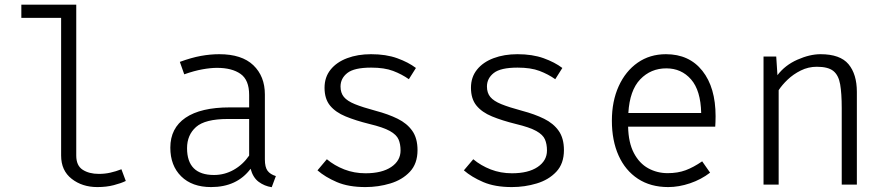

<svg xmlns="http://www.w3.org/2000/svg" viewBox="-20 -776 3732 807"><path d="M300.5 -756.4V-122.1Q300.5 -80 327.4 -62.6Q354.4 -45.1 395.4 -45.1Q421 -45.1 443.8 -50.3Q466.7 -55.4 490.3 -64.6L508.7 -15.4Q488.7 -5.6 457.9 2.3Q427.2 10.3 389.2 10.3Q325.6 10.3 281.3 -24.4Q236.9 -59 236.9 -122.1V-701H69.7V-756.4Z M1093.3 -106.2Q1093.3 -73.3 1104.6 -58.2Q1115.9 -43.1 1139.5 -35.9L1122.1 10.8Q1091.3 6.2 1067.2 -11.8Q1043.1 -29.7 1033.3 -66.7Q975.9 10.3 867.2 10.3Q787.2 10.3 741.5 -34.9Q695.9 -80 695.9 -155.4Q695.9 -237.4 759.7 -281Q823.6 -324.6 945.6 -324.6H1027.2V-376.9Q1027.2 -440 991 -465.4Q954.9 -490.8 892.3 -490.8Q865.1 -490.8 830.8 -484.6Q796.4 -478.5 754.4 -463.6L735.9 -515.9Q784.6 -533.8 824.4 -541Q864.1 -548.2 901.5 -548.2Q996.4 -548.2 1044.9 -501.8Q1093.3 -455.4 1093.3 -379ZM879.5 -40.5Q923.6 -40.5 962.1 -62.1Q1000.5 -83.6 1027.2 -122.1V-275.9H937.9Q842.1 -275.9 804.1 -242.3Q766.2 -208.7 766.2 -153.3Q766.2 -40.5 879.5 -40.5Z M1516.4 -47.7Q1585.1 -47.7 1624.4 -74.1Q1663.6 -100.5 1663.6 -143.6Q1663.6 -170.3 1655.1 -190Q1646.7 -209.7 1618.7 -225.4Q1590.8 -241 1532.8 -254.9Q1474.9 -269.2 1432.6 -286.7Q1390.3 -304.1 1367.2 -332.3Q1344.1 -360.5 1344.1 -407.2Q1344.1 -451.8 1369.5 -483.3Q1394.9 -514.9 1439.2 -531.5Q1483.6 -548.2 1539.5 -548.2Q1602.6 -548.2 1649.5 -531.3Q1696.4 -514.4 1728.2 -490.3L1698.5 -443.1Q1668.7 -464.1 1632.3 -477.9Q1595.9 -491.8 1540 -491.8Q1468.7 -491.8 1440 -469.2Q1411.3 -446.7 1411.3 -412.3Q1411.3 -385.6 1425.4 -368.5Q1439.5 -351.3 1471.8 -338.2Q1504.1 -325.1 1559 -310.3Q1611.8 -296.4 1651.3 -276.9Q1690.8 -257.4 1712.8 -226.2Q1734.9 -194.9 1734.9 -145.1Q1734.9 -88.2 1702.8 -54.1Q1670.8 -20 1620.5 -4.9Q1570.3 10.3 1515.9 10.3Q1444.6 10.3 1395.6 -10.8Q1346.7 -31.8 1314.4 -60L1353.8 -106.7Q1385.6 -80 1427.2 -63.8Q1468.7 -47.7 1516.4 -47.7Z M2131.8 -47.7Q2200.5 -47.7 2239.7 -74.1Q2279 -100.5 2279 -143.6Q2279 -170.3 2270.5 -190Q2262.1 -209.7 2234.1 -225.4Q2206.2 -241 2148.2 -254.9Q2090.3 -269.2 2047.9 -286.7Q2005.6 -304.1 1982.6 -332.3Q1959.5 -360.5 1959.5 -407.2Q1959.5 -451.8 1984.9 -483.3Q2010.3 -514.9 2054.6 -531.5Q2099 -548.2 2154.9 -548.2Q2217.9 -548.2 2264.9 -531.3Q2311.8 -514.4 2343.6 -490.3L2313.8 -443.1Q2284.1 -464.1 2247.7 -477.9Q2211.3 -491.8 2155.4 -491.8Q2084.1 -491.8 2055.4 -469.2Q2026.7 -446.7 2026.7 -412.3Q2026.7 -385.6 2040.8 -368.5Q2054.9 -351.3 2087.2 -338.2Q2119.5 -325.1 2174.4 -310.3Q2227.2 -296.4 2266.7 -276.9Q2306.2 -257.4 2328.2 -226.2Q2350.3 -194.9 2350.3 -145.1Q2350.3 -88.2 2318.2 -54.1Q2286.2 -20 2235.9 -4.9Q2185.6 10.3 2131.3 10.3Q2060 10.3 2011 -10.8Q1962.1 -31.8 1929.7 -60L1969.2 -106.7Q2001 -80 2042.6 -63.8Q2084.1 -47.7 2131.8 -47.7Z M2620 -243.6Q2621.5 -175.9 2644.4 -132.6Q2667.2 -89.2 2704.6 -68.7Q2742.1 -48.2 2786.2 -48.2Q2828.7 -48.2 2861.8 -60.5Q2894.9 -72.8 2931.3 -97.9L2964.6 -50.3Q2927.2 -21.5 2880.3 -5.6Q2833.3 10.3 2788.7 10.3Q2714.4 10.3 2661.3 -24.6Q2608.2 -59.5 2580 -122.3Q2551.8 -185.1 2551.8 -268.7Q2551.8 -350.8 2580.5 -413.8Q2609.2 -476.9 2660.3 -512.6Q2711.3 -548.2 2779 -548.2Q2876.9 -548.2 2932.3 -478.2Q2987.7 -408.2 2987.7 -287.7Q2987.7 -273.8 2987.2 -262.8Q2986.7 -251.8 2986.2 -243.6ZM2780.5 -488.7Q2715.4 -488.7 2671 -442.6Q2626.7 -396.4 2621 -301H2927.2Q2925.1 -395.9 2884.6 -442.3Q2844.1 -488.7 2780.5 -488.7Z M3189.2 0V-538.5H3242.6L3247.7 -460Q3279.5 -502.1 3331.5 -525.1Q3383.6 -548.2 3428.7 -548.2Q3511.3 -548.2 3546.4 -506.2Q3581.5 -464.1 3581.5 -389.7V0H3517.9V-321.5Q3517.9 -383.1 3511.3 -421.5Q3504.6 -460 3482.6 -477.7Q3460.5 -495.4 3413.3 -495.4Q3377.4 -495.4 3345.9 -479.7Q3314.4 -464.1 3290.5 -441.3Q3266.7 -418.5 3252.8 -396.9V0Z"/></svg>

Font: Fira Code Light
Style: Regular
Weight: 300
Monospace: yes
Designer: Carrois Corporate, Edenspiekermann AG, Nikita Prokopov
Foundry: Carrois Corporate, Edenspiekermann AG, Nikita Prokopov
Version: Version 6.000; ttfautohint (v1.8.2) -l 8 -r 50 -G 200 -x 14 